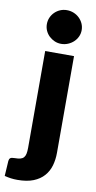

<svg xmlns="http://www.w3.org/2000/svg" viewBox="-142 -795 510 1016"><g transform="rotate(10 113.5 -287.0)"><path d="M211 -518.5V1Q211 37.5 201.8 69.8Q192.5 102 171.2 126.2Q150 150.5 115.2 164.5Q80.5 178.5 29 178.5Q10 178.5 -6.2 176.2Q-22.5 174 -40 169.5L-35 88Q-34 77.5 -28 72.5Q-22 67.5 -4 67.5Q14 67.5 25.5 64.5Q37 61.5 43.8 54Q50.5 46.5 53.2 33.8Q56 21 56 1V-518.5ZM227 -660.5Q227 -642 219.5 -625.8Q212 -609.5 199 -597.2Q186 -585 168.8 -577.8Q151.5 -570.5 132 -570.5Q113 -570.5 96.5 -577.8Q80 -585 67.2 -597.2Q54.5 -609.5 47.2 -625.8Q40 -642 40 -660.5Q40 -679.5 47.2 -696Q54.5 -712.5 67.2 -725Q80 -737.5 96.5 -744.5Q113 -751.5 132 -751.5Q151.5 -751.5 168.8 -744.5Q186 -737.5 199 -725Q212 -712.5 219.5 -696Q227 -679.5 227 -660.5Z"/></g></svg>

Font: Lato 2
Style: Regular
Weight: 900
Designer: Lukasz Dziedzic with Adam Twardoch and Botio Nikoltchev
Foundry: tyPoland Lukasz Dziedzic
Version: Version 2.015; 2015-08-06; http://www.latofonts.com/